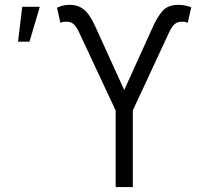

<svg xmlns="http://www.w3.org/2000/svg" viewBox="-20 -755 848 775"><path d="M446.8 0V-309.1L298.3 -626.5Q287.1 -649.9 275.9 -658.7Q264.6 -667.5 248.5 -667.5Q232.9 -667.5 223.6 -663.1L210 -724.1Q234.4 -735.4 261.2 -735.4Q294.4 -735.8 318.4 -716.8Q342.3 -697.8 365.2 -647L481.4 -391.6L597.2 -647Q617.7 -691.9 638.9 -713.6Q660.2 -735.4 699.7 -735.4Q726.6 -735.4 752 -725.6L737.8 -663.1Q729.5 -667.5 713.9 -667.5Q697.8 -667.5 686.3 -658.7Q674.8 -649.9 663.6 -626.5L516.1 -309.1V0ZM52.7 -586.9 69.8 -727.5H140.6L99.1 -586.9Z"/></svg>

Font: Inter Light
Style: Regular
Weight: 300
Designer: Rasmus Andersson
Foundry: rsms
Version: Version 4.000;git-a52131595